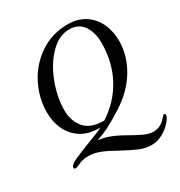

<svg xmlns="http://www.w3.org/2000/svg" viewBox="-214 -810 1153 1231"><g transform="rotate(-30 362.5 -194.0)"><path d="M717 144Q721 144 723 147Q725 150 725 155Q725 162 723 165Q712 190 685 216Q658 242 623 259Q588 276 552 276Q504 276 460.5 257.5Q417 239 345 200Q289 168 246 151Q203 134 161 134Q128 134 101 143Q93 147 77.5 154Q62 161 54 161Q46 161 43.5 159Q41 157 41 150Q41 132 86 111Q131 90 215 58Q284 32 302 23L320 14H308Q233 14 179.5 -20Q126 -54 98.5 -112Q71 -170 71 -243Q71 -345 120 -442.5Q169 -540 260 -602Q351 -664 469 -664Q542 -664 594.5 -630Q647 -596 674.5 -537.5Q702 -479 702 -407Q702 -299 641.5 -198.5Q581 -98 471 -29Q408 11 365 33.5Q322 56 263 77Q331 80 431 136Q496 173 533.5 190.5Q571 208 601 208Q660 208 699 157Q709 144 717 144ZM364 -12Q477 -85 537.5 -198.5Q598 -312 598 -453Q598 -530 563.5 -580.5Q529 -631 460 -631Q384 -631 318 -563.5Q252 -496 213.5 -394Q175 -292 175 -197Q175 -119 218.5 -66Q262 -13 359 -12Z"/></g></svg>

Font: EB Garamond Medium
Style: Italic
Weight: 500
Italic angle: -17.2°
Designer: Georg Duffner and Octavio Pardo
Foundry: Georg Duffner
Version: Version 1.000